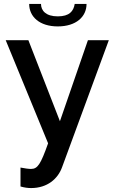

<svg xmlns="http://www.w3.org/2000/svg" viewBox="-20 -727 587 974"><path d="M273 -593C366 -593 419 -642 419 -707H359C353 -670 332 -644 273 -644C213 -644 188 -673 188 -707H128C128 -642 181 -593 273 -593ZM84 123V219C105 225 122 227 138 227C220 227 274 180 295 121L532 -523H426L284 -112L124 -523H9L224 0C186 107 171 130 137 130C125 130 104 127 84 123Z"/></svg>

Font: FIGSv2-sans-serif SemiBold
Style: Regular
Weight: 600
Designer: Matt McInerney, Pablo Impallari, Rodrigo Fuenzalida,Mirko Velimirovic
Foundry: Matt McInerney, Pablo Impallari, Rodrigo Fuenzalida
Version: Version 4.021;hotconv 1.0.109;makeotfexe 2.5.65596